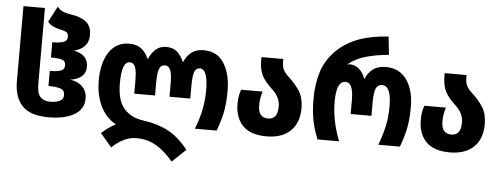

<svg xmlns="http://www.w3.org/2000/svg" viewBox="-60 -946 3547 1362"><g transform="rotate(5 1713.5 -265.0)"><path d="M302 10Q417 10 485 -29.5Q553 -69 553 -145Q553 -197 520.5 -229.5Q488 -262 433 -269Q543 -286 543 -371Q543 -457 441 -477Q545 -503 545 -596Q545 -660 506.5 -690Q468 -720 409 -728Q371 -734 345.5 -743Q320 -752 300 -777L241 -665Q269 -630 335 -617Q360 -612 375 -604Q390 -596 390 -570Q390 -542 363 -532.5Q336 -523 290 -523H283V-414H290Q336 -414 362 -406Q388 -398 388 -368Q388 -339 363.5 -329Q339 -319 290 -319H283V-211H291Q338 -211 368.5 -201Q399 -191 399 -157Q399 -126 371.5 -113.5Q344 -101 304 -101Q258 -101 234 -127.5Q210 -154 210 -218V-760H57V-227Q57 -112 114.5 -51Q172 10 302 10Z M1200 247 1297 155Q1230 69 1152.5 28Q1075 -13 973 -26Q886 -38 836 -95.5Q786 -153 786 -275Q786 -429 843 -429Q871 -429 882.5 -399.5Q894 -370 894 -301V-210H1042V-301Q1042 -370 1053.5 -399.5Q1065 -429 1093 -429Q1121 -429 1133 -400Q1145 -371 1145 -301V-210H1293V-301Q1293 -371 1304 -400Q1315 -429 1343 -429Q1400 -429 1400 -278Q1400 -200 1384.5 -130.5Q1369 -61 1344 0H1499Q1529 -80 1540.5 -142.5Q1552 -205 1552 -284Q1552 -407 1503.5 -483.5Q1455 -560 1359 -560Q1306 -560 1272.5 -534.5Q1239 -509 1220 -465H1217Q1199 -508 1170 -534Q1141 -560 1093 -560Q1047 -560 1017.5 -534Q988 -508 970 -465H966Q947 -509 915 -534.5Q883 -560 828 -560Q737 -560 686 -485Q635 -410 635 -280Q635 -182 671.5 -103Q708 -24 783 19Q755 32 729.5 51Q704 70 683 89L764 184Q801 148 845.5 125.5Q890 103 938 103Q1017 103 1080 140.5Q1143 178 1200 247Z M1855 10Q1964 10 2024.5 -48Q2085 -106 2085 -211Q2085 -281 2056 -329Q2027 -377 1972 -427Q1947 -450 1936.5 -471.5Q1926 -493 1926 -531V-547H1770V-532Q1770 -458 1792.5 -415.5Q1815 -373 1865 -327Q1923 -275 1923 -209Q1923 -117 1855 -117Q1784 -117 1784 -204Q1784 -232 1788.5 -258Q1793 -284 1800 -304H1647Q1630 -261 1630 -203Q1630 -104 1685 -47Q1740 10 1855 10Z M2217 0H2371Q2344 -68 2329.5 -137.5Q2315 -207 2315 -279Q2315 -424 2380 -424Q2436 -424 2436 -300V-200H2584V-300Q2584 -367 2597 -395.5Q2610 -424 2641 -424Q2706 -424 2706 -277Q2706 -200 2690.5 -131.5Q2675 -63 2650 0H2804Q2833 -78 2845 -141Q2857 -204 2857 -284Q2857 -407 2805 -480.5Q2753 -554 2656 -554Q2599 -554 2564 -527Q2529 -500 2512 -457H2510Q2496 -498 2467 -524.5Q2438 -551 2396 -551Q2387 -551 2381 -545V-548Q2436 -594 2509.5 -614Q2583 -634 2670 -642L2656 -771Q2516 -761 2428 -724Q2340 -687 2281 -626Q2216 -558 2190 -472.5Q2164 -387 2164 -284Q2164 -204 2175.5 -140Q2187 -76 2217 0Z M3160 10Q3269 10 3329.5 -48Q3390 -106 3390 -211Q3390 -281 3361 -329Q3332 -377 3277 -427Q3252 -450 3241.5 -471.5Q3231 -493 3231 -531V-547H3075V-532Q3075 -458 3097.5 -415.5Q3120 -373 3170 -327Q3228 -275 3228 -209Q3228 -117 3160 -117Q3089 -117 3089 -204Q3089 -232 3093.5 -258Q3098 -284 3105 -304H2952Q2935 -261 2935 -203Q2935 -104 2990 -47Q3045 10 3160 10Z"/></g></svg>

Font: Noto Sans Georgian Condensed Extra
Style: Regular
Weight: 800
Width: 3
Designer: Monotype Design Team
Foundry: Monotype Imaging Inc.
Version: Version 1.901